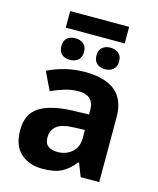

<svg xmlns="http://www.w3.org/2000/svg" viewBox="-126 -943 856 1041"><g transform="rotate(15 302.0 -422.5)"><path d="M286 -337 381 -340V-364Q381 -407 358.5 -427Q336 -447 296 -447Q256 -447 218 -435.5Q180 -424 142 -407L93 -508Q136 -530 190 -543.5Q244 -557 302 -557Q413 -557 471 -510Q529 -463 529 -364V0H425L396 -74H392Q357 -30 318 -10Q279 10 211 10Q138 10 90 -32Q42 -74 42 -163Q42 -251 102.5 -291.5Q163 -332 286 -337ZM195 -162Q195 -128 215 -113.5Q235 -99 267 -99Q315 -99 348 -127.5Q381 -156 381 -208V-253L323 -251Q251 -249 223 -225Q195 -201 195 -162ZM468 -855V-762H137V-855ZM203 -720Q231 -720 249 -705Q267 -690 267 -659Q267 -630 249 -614.5Q231 -599 203 -599Q174 -599 157 -614.5Q140 -630 140 -659Q140 -690 157 -705Q174 -720 203 -720ZM400 -720Q428 -720 446 -705Q464 -690 464 -659Q464 -630 446 -614.5Q428 -599 400 -599Q372 -599 354.5 -614.5Q337 -630 337 -659Q337 -690 354.5 -705Q372 -720 400 -720Z"/></g></svg>

Font: BC Sans
Style: Bold
Weight: 700
Designer: Monotype Design Team
Province of B.C.
Foundry: Monotype Imaging Inc.
Version: Version 2.000;GOOG;noto-source:20170915:90ef993387c0